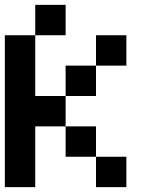

<svg xmlns="http://www.w3.org/2000/svg" viewBox="-20 -770 665 790"><path d="M125 -625V-750H250V-625ZM125 0H0V-625H125V-375H250V-250H125ZM375 -500V-625H500V-500ZM250 -375V-500H375V-375ZM375 -125H250V-250H375ZM375 0V-125H500V0Z"/></svg>

Font: Tiny5
Style: Regular
Weight: 400
Designer: Stefan Schmidt
Foundry: Made with Bits'n'Picas by Kreative Software
Version: Version 1.002; ttfautohint (v1.8.4.7-5d5b)